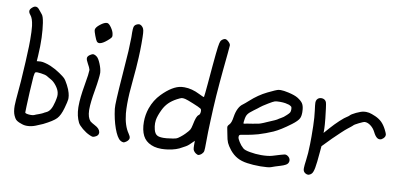

<svg xmlns="http://www.w3.org/2000/svg" viewBox="-70 -977 2556 1208"><g transform="rotate(10 1207.5 -373.0)"><path d="M181.2 -70.3Q185.1 -72.3 193.8 -75.7Q202.6 -79.1 211.4 -82Q220.2 -85.4 227.1 -88.4Q234.4 -91.3 235.4 -92.3Q236.3 -93.3 241.7 -96.2Q246.6 -98.6 252.9 -101.6Q269 -108.4 279.8 -126Q290.5 -143.6 298.3 -176.3Q303.7 -199.7 304.7 -211.4Q305.7 -223.6 302.7 -236.8Q297.9 -256.8 281.2 -278.3Q264.6 -299.8 246.6 -309.6Q238.8 -313.5 231 -318.4Q222.7 -323.2 218.8 -325.7Q208 -332.5 178.7 -336.4Q165 -338.4 156.2 -338.4Q146.5 -338.4 142.6 -335.9Q138.2 -332.5 135.3 -307.6Q132.8 -282.7 128.9 -206.5Q126.5 -155.3 125 -117.2Q124 -88.4 124 -79.6Q124 -76.7 124 -76.2Q125.5 -70.3 148.4 -67.9Q155.3 -67.4 161.1 -67.4Q173.8 -67.4 181.2 -70.3ZM96.2 -8.3Q82.5 -14.6 75.7 -21.5Q68.8 -28.8 61.5 -44.9Q50.8 -68.4 50.8 -107.4Q50.8 -124.5 52.7 -144.5Q59.1 -210 63 -265.6Q72.3 -405.3 74.7 -489.7Q75.2 -512.2 75.2 -532.2Q75.2 -586.9 71.3 -620.6Q67.9 -645.5 62.5 -661.1Q57.1 -676.8 49.3 -686Q38.1 -699.2 38.1 -710Q38.1 -710.4 38.1 -710.9Q38.6 -722.2 51.8 -733.4Q63 -743.7 73.2 -743.7Q73.7 -743.7 74.2 -743.7Q74.2 -743.7 75.7 -743.7Q87.4 -742.7 98.1 -728.5Q103 -722.7 109.4 -714.8Q115.7 -707 119.6 -702.1Q128.9 -691.4 135.3 -650.9Q141.6 -610.4 143.6 -558.1Q144 -539.1 144 -519.5Q144 -509.8 144 -500Q143.6 -470.2 141.6 -441.9Q141.1 -430.2 139.2 -407.2Q145.5 -407.7 157.2 -408.7Q161.1 -409.2 164.6 -409.2Q177.2 -409.2 191.9 -405.3Q210.4 -400.9 229 -393.1Q263.2 -378.4 291 -358.9Q319.3 -339.4 325.7 -332.5Q336.9 -321.3 351.6 -293Q366.2 -265.1 371.1 -245.1Q376 -227.1 376 -213.9Q376 -210.9 376 -205.6Q374.5 -189.5 362.8 -147.9Q349.1 -98.6 328.6 -77.1Q308.1 -55.2 247.1 -24.9Q235.4 -19 202.6 -6.3Q175.3 4.4 148.9 4.4Q143.1 4.4 137.7 3.9Q129.4 3.4 117.2 -0.5Q105.5 -3.9 96.2 -8.3Z M489.7 -595.2Q484.4 -601.6 474.1 -628.9Q463.9 -656.2 463.9 -663.6Q463.9 -680.2 491.2 -701.2Q516.1 -720.7 532.7 -720.7Q534.7 -720.7 536.6 -720.2Q546.9 -718.3 561.5 -697.3Q576.2 -676.3 579.1 -658.2Q581.5 -646 579.6 -640.1Q577.6 -634.3 567.9 -625Q539.1 -597.7 519.5 -590.3Q514.2 -587.9 509.3 -587.4Q508.8 -587.4 508.3 -587.4Q496.6 -586.4 489.7 -595.2ZM505.9 -501Q517.6 -491.7 530.3 -460.9Q543 -430.2 544.9 -405.8Q544.9 -403.3 544.9 -399.9Q544.9 -387.2 542 -363.3Q538.6 -333 531.2 -290Q517.1 -210.9 517.1 -167Q517.1 -163.1 517.1 -159.2Q518.6 -114.7 537.6 -93.3Q540.5 -90.3 549.8 -84.5Q559.1 -78.6 569.8 -73.2Q599.6 -58.1 603.5 -36.1Q604 -33.2 604 -30.3Q604 -12.7 581.5 -3.4Q572.8 0.5 566.4 0Q559.6 -1 545.9 -7.3Q523.9 -17.1 499.5 -37.1Q475.6 -57.1 468.3 -71.8Q448.7 -111.3 447.3 -164.6Q447.3 -170.4 447.3 -176.3Q447.3 -227.5 461.4 -308.1Q467.8 -345.2 472.2 -375.5Q475.1 -399.9 475.1 -408.2Q475.1 -410.2 475.1 -411.1Q474.1 -416 469.2 -427.2Q463.9 -438.5 458 -448.7Q446.3 -469.2 446.3 -480.5Q446.3 -480.5 446.3 -481.9Q446.8 -493.2 461.9 -503.4Q474.1 -512.2 483.9 -511.7Q485.4 -511.2 486.8 -511.2Q495.6 -509.3 505.9 -501Z M756.8 -733.9Q763.2 -726.1 765.6 -713.4Q768.1 -701.2 768.6 -671.9Q769 -651.4 769 -630.9Q769 -584 766.6 -540Q763.7 -477.1 755.4 -393.1Q746.1 -304.2 746.1 -240.2Q746.1 -207 748.5 -180.7Q756.3 -103.5 787.6 -58.6Q798.8 -43 798.8 -32.2Q798.8 -32.2 798.8 -30.8Q797.9 -20 784.7 -8.8Q772.9 0.5 764.2 1Q764.2 1 763.7 1Q754.9 1 743.7 -6.3Q722.7 -20.5 702.6 -75.7Q683.1 -130.9 674.8 -197.3Q673.8 -206.1 673.8 -222.7Q673.8 -240.2 675.3 -266.6Q677.7 -317.4 685.5 -418.5Q692.4 -502.9 696.3 -569.8Q699.2 -628.4 699.2 -656.2Q699.2 -660.2 699.2 -663.6Q698.7 -677.2 698.7 -688.5Q698.7 -714.4 701.2 -724.1Q705.1 -738.3 719.7 -744.1Q727.5 -747.6 733.9 -747.6Q737.3 -747.6 739.7 -746.6Q748.5 -744.1 756.8 -733.9Z M1091.3 -82.5Q1099.1 -85.9 1113.3 -97.2Q1127.9 -108.4 1139.6 -120.6Q1158.7 -140.1 1165 -150.4Q1170.9 -160.6 1174.8 -180.2Q1181.6 -214.4 1187.5 -229.5Q1193.4 -244.6 1201.2 -250Q1209.5 -254.9 1210.9 -271.5Q1211.9 -288.1 1204.6 -292.5Q1192.9 -300.3 1153.8 -315.9Q1114.7 -332 1100.1 -335.4Q1085.9 -338.4 1077.6 -336.9Q1069.3 -335 1048.8 -324.2Q1018.6 -308.1 998.5 -288.1Q978.5 -268.1 965.3 -240.7Q945.8 -200.2 941.4 -172.4Q939.9 -162.6 939.9 -152.3Q939.9 -132.8 945.3 -111.8Q952.1 -85 968.8 -76.7Q981 -70.3 1007.3 -70.3Q1016.6 -70.3 1027.8 -71.3Q1045.9 -72.8 1064.9 -76.2Q1083.5 -79.1 1091.3 -82.5ZM960 -5.4Q918 -17.1 896.5 -45.4Q875 -73.7 870.1 -124Q869.1 -136.2 869.1 -148.9Q869.1 -193.4 883.8 -236.3Q903.3 -292 942.4 -332Q1007.8 -398.9 1064 -405.8Q1073.7 -406.7 1083 -406.7Q1130.9 -406.7 1181.6 -380.9Q1194.3 -374.5 1203.6 -370.6Q1213.4 -366.7 1214.4 -367.7Q1214.8 -368.7 1217.8 -394.5Q1220.7 -420.4 1223.6 -456.1Q1229.5 -522.9 1233.4 -569.3Q1237.8 -615.2 1240.7 -646Q1246.6 -702.6 1250.5 -717.3Q1253.9 -732.4 1260.3 -738.3Q1265.1 -743.2 1271.5 -746.6Q1278.3 -750 1282.7 -750Q1292.5 -750 1305.7 -737.3Q1318.4 -725.1 1318.4 -715.3Q1318.4 -711.4 1314 -664.1Q1309.6 -617.2 1303.2 -554.7Q1299.3 -516.1 1295.9 -474.1Q1292 -431.6 1289.1 -388.2Q1283.7 -308.1 1280.8 -230Q1277.3 -151.4 1277.3 -90.8Q1277.3 -45.9 1275.4 -34.7Q1273.9 -23.9 1264.6 -15.1Q1259.8 -9.8 1252.9 -6.3Q1246.1 -2.4 1241.7 -2.4Q1237.3 -2.4 1230.5 -6.3Q1223.6 -9.8 1218.3 -15.1Q1210.4 -22.9 1208 -30.8Q1205.6 -38.6 1205.6 -57.1Q1205.6 -57.1 1205.6 -86.4Q1198.2 -79.6 1183.6 -64.9Q1166 -47.4 1156.2 -43Q1146.5 -38.6 1135.3 -31.7Q1102.5 -11.2 1049.8 -3.4Q1026.4 0 1006.3 0Q980.5 0 960 -5.4Z M1541.5 -254.9Q1570.3 -259.3 1582.5 -262.2Q1594.2 -265.1 1612.8 -272.9Q1619.1 -275.9 1627.4 -279.3Q1635.7 -282.7 1641.1 -285.2Q1663.6 -294.4 1679.7 -301.8Q1695.8 -309.6 1697.3 -311.5Q1698.2 -312.5 1703.1 -315.4Q1708.5 -318.4 1714.4 -321.8Q1720.2 -324.7 1730.5 -332Q1740.2 -339.8 1748.5 -347.7Q1761.2 -359.4 1765.1 -366.2Q1769 -373.5 1769 -385.3Q1769 -397.9 1766.1 -402.3Q1762.7 -406.7 1750 -412.6Q1741.7 -415.5 1725.6 -418.5Q1709.5 -420.9 1694.8 -420.9Q1691.4 -420.9 1688.5 -420.9Q1667.5 -420.9 1658.2 -418Q1647.5 -414.6 1618.7 -397Q1602.1 -386.7 1588.4 -377.9Q1574.7 -368.7 1572.3 -366.2Q1569.3 -363.8 1559.6 -356Q1549.3 -348.1 1537.6 -339.8Q1509.8 -319.8 1501.5 -307.1Q1492.7 -294.9 1489.7 -270.5Q1486.8 -252 1487.8 -248.5Q1488.8 -244.6 1495.6 -247.1Q1499.5 -248 1513.2 -250.5Q1526.9 -252.9 1541.5 -254.9ZM1554.7 -5.4Q1516.6 -10.7 1490.2 -25.4Q1463.4 -40 1440.9 -67.4Q1421.4 -92.3 1413.6 -109.9Q1405.8 -127.9 1400.4 -160.6Q1398.4 -170.9 1396 -182.6Q1394 -194.3 1392.6 -200.2Q1391.6 -204.1 1391.6 -207.5Q1391.6 -210.9 1392.6 -213.4Q1394.5 -218.8 1401.9 -226.1Q1408.7 -233.4 1412.6 -244.6Q1417 -256.3 1420.4 -279.3Q1425.3 -310.1 1436.5 -332Q1447.3 -353.5 1463.9 -364.7Q1468.3 -367.7 1478 -376Q1488.3 -384.3 1497.6 -393.1Q1546.9 -438 1601.6 -464.8Q1656.2 -491.7 1669.9 -493.7Q1675.8 -494.6 1683.1 -494.6Q1702.1 -494.6 1732.4 -487.8Q1773.9 -478.5 1793.9 -466.3Q1817.4 -451.7 1827.6 -437Q1837.4 -421.9 1839.4 -397.5Q1840.3 -388.2 1840.3 -380.4Q1840.3 -355.5 1833.5 -341.8Q1824.2 -322.8 1789.6 -296.9Q1726.6 -249.5 1683.1 -230Q1639.6 -210.9 1591.8 -196.3Q1574.2 -191.4 1556.6 -187.5Q1538.6 -183.1 1491.2 -175.3Q1478.5 -173.3 1475.6 -170.4Q1472.2 -167 1472.2 -158.2Q1472.2 -147.5 1484.9 -127.9Q1497.1 -107.9 1514.2 -92.8Q1525.4 -82.5 1560.1 -76.7Q1594.7 -70.3 1631.8 -70.3Q1651.9 -70.3 1669.9 -72.3Q1688.5 -74.2 1701.7 -78.1Q1765.1 -97.7 1775.9 -99.6Q1786.6 -101.6 1796.9 -94.7Q1809.6 -86.4 1813 -73.2Q1815.9 -60.1 1808.1 -48.3Q1804.2 -42 1793 -36.6Q1782.2 -30.8 1762.7 -24.9Q1747.6 -20.5 1731 -15.1Q1714.4 -9.8 1706.1 -6.3Q1689.9 -0.5 1642.1 0Q1638.7 0 1635.3 0Q1591.3 0 1554.7 -5.4Z M1926.8 -4.9Q1913.6 -12.7 1911.6 -27.3Q1911.1 -30.8 1911.1 -36.1Q1911.1 -52.7 1916 -87.4Q1918.9 -107.4 1920.9 -134.8Q1922.4 -162.1 1923.3 -192.4Q1923.8 -216.3 1923.8 -240.7Q1923.8 -273.4 1922.9 -307.1Q1921.4 -365.7 1916 -403.8Q1910.6 -442.9 1910.6 -454.6Q1910.6 -466.3 1915.5 -474.1Q1925.3 -488.8 1942.9 -488.8Q1945.8 -488.8 1948.7 -488.8Q1970.2 -485.8 1976.1 -466.8Q1978.5 -459.5 1982.4 -429.7Q1986.3 -399.4 1989.7 -368.2Q1991.7 -347.2 1993.2 -329.1Q1994.6 -311.5 1994.6 -302.7Q1994.6 -293.9 1994.6 -275.9Q2005.9 -288.1 2027.3 -313Q2051.3 -340.3 2080.1 -367.2Q2109.4 -394 2122.1 -400.9Q2125.5 -402.8 2129.4 -405.8Q2133.3 -408.7 2135.7 -411.1Q2144 -421.4 2173.8 -435.5Q2204.1 -449.7 2221.2 -451.7Q2228.5 -452.6 2235.4 -452.6Q2245.1 -452.6 2254.9 -450.7Q2271 -447.3 2296.9 -436Q2320.8 -425.3 2338.4 -408.7Q2355.5 -391.6 2368.7 -366.2Q2379.9 -344.2 2381.8 -336.4Q2382.3 -333.5 2382.3 -330.6Q2382.3 -325.2 2379.9 -319.8Q2377.4 -314.5 2371.6 -308.6Q2365.7 -303.2 2360.4 -300.3Q2345.7 -293.9 2332.5 -302.7Q2319.3 -312 2307.1 -336.9Q2295.9 -359.4 2276.9 -374Q2257.8 -388.7 2239.3 -388.7Q2230.5 -388.7 2202.6 -374.5Q2174.3 -360.8 2168.9 -353.5Q2168 -352.1 2158.7 -344.7Q2149.9 -337.4 2138.2 -328.6Q2126.5 -319.8 2101.6 -296.4Q2076.7 -273.4 2052.7 -249.5Q2034.2 -230 1996.1 -191.4Q1994.6 -178.7 1992.7 -153.3Q1986.8 -81.5 1981 -50.8Q1975.1 -20.5 1965.8 -11.2Q1956.5 -2 1947.3 -0.5Q1945.3 0 1943.4 0Q1935.5 0 1926.8 -4.9Z"/></g></svg>

Font: Casuwalt
Style: Regular
Weight: 400
Designer: Walter E Stewart
Version: 0.1